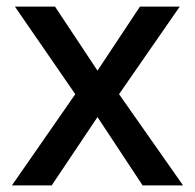

<svg xmlns="http://www.w3.org/2000/svg" viewBox="-20 -559 587 579"><path d="M207 -275 16 0H136L274 -206L410 0H532L339 -275L522 -539H402L274 -346L146 -539H25Z"/></svg>

Font: Noto Sans Cherokee Medium
Style: Regular
Weight: 500
Designer: Monotype Design Team
Foundry: Monotype Imaging Inc.
Version: Version 2.001